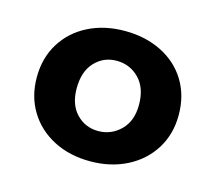

<svg xmlns="http://www.w3.org/2000/svg" viewBox="-64 -786 577 515"><g transform="rotate(15 225.0 -528.0)"><path d="M28 -528Q28 -582 53.5 -623Q79 -664 123.5 -686.5Q168 -709 225 -709Q282 -709 327 -686.5Q372 -664 397 -623Q422 -582 422 -528Q422 -475 396.5 -434Q371 -393 326 -370Q281 -347 224 -347Q167 -347 122.5 -370Q78 -393 53 -434Q28 -475 28 -528ZM312 -527Q312 -574 286.5 -600Q261 -626 224 -626Q188 -626 163.5 -600Q139 -574 139 -527Q139 -482 163.5 -456.5Q188 -431 224 -431Q260 -431 286 -456.5Q312 -482 312 -527Z"/></g></svg>

Font: MSTAGE SemiBold
Style: Regular
Weight: 600
Designer: Ninad Kale (Devanagari), Jonny Pinhorn (Latin)
Foundry: Indian Type Foundry
Version: 4.004